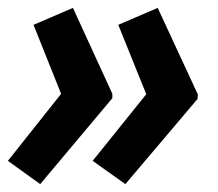

<svg xmlns="http://www.w3.org/2000/svg" viewBox="-24 -514 554 487"><path d="M261 -265V-276L161 -494L61 -451L131 -276L-4 -106L78 -47ZM477 -263 478 -274 376 -494 276 -451 347 -275 211 -106 294 -47Z"/></svg>

Font: Noto Sans UI SemiCondensed
Style: Bold Italic
Weight: 700
Width: 4
Designer: Monotype Design Team
Foundry: Monotype Imaging Inc.
Version: 1.001